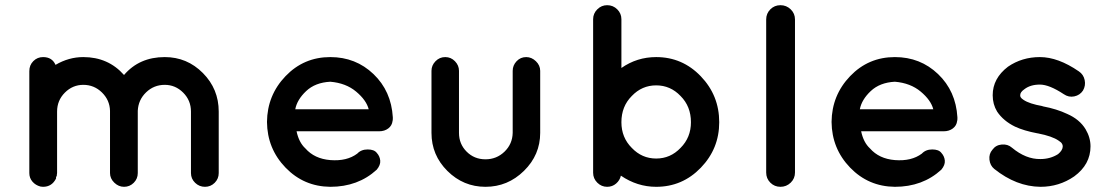

<svg xmlns="http://www.w3.org/2000/svg" viewBox="-20 -720 4268 740"><path d="M615 -393Q573 -393 543 -364Q513 -335 511 -293V-290V-53Q511 -31 495.5 -15.5Q480 0 458 0Q437 0 420.5 -16Q404 -32 404 -53V-290V-293Q403 -334 373 -363.5Q343 -393 301 -393Q260 -393 230 -363Q200 -333 200 -290V-53Q200 -52 199.5 -49.5Q199 -47 199 -46V-43L196 -37V-32Q180 0 146 0Q144 0 140.5 -0.5Q137 -1 136 -1Q117 -6 105 -20Q93 -34 93 -53V-290V-291V-446Q93 -469 108.5 -484.5Q124 -500 146 -500Q181 -500 194 -470Q245 -500 301 -500Q397 -500 458 -431Q517 -500 615 -500Q701 -500 762 -438.5Q823 -377 823 -290V-53Q823 -31 807.5 -15.5Q792 0 770 0Q748 0 732 -15.5Q716 -31 716 -53V-290Q716 -333 686 -363Q656 -393 615 -393Z M1253 0Q1151 -1 1080.5 -74Q1010 -147 1009 -250Q1010 -353 1080.5 -426.5Q1151 -500 1253 -500Q1351 -500 1419.5 -434.5Q1488 -369 1494 -268V-263Q1494 -256 1493 -254Q1491 -236 1476.5 -225Q1462 -214 1441 -214H1123Q1132 -171 1157 -148Q1192 -108 1253 -103Q1317 -98 1357 -128Q1372 -144 1397 -144Q1422 -144 1432 -131Q1444 -118 1445.5 -101Q1447 -84 1432 -66Q1360 0 1253 0ZM1253 -405Q1195 -402 1160 -369Q1125 -336 1118 -299H1401Q1392 -334 1352.5 -367Q1313 -400 1253 -405Z M2062 -208Q2062 -123 1999.5 -61.5Q1937 0 1851 0Q1766 0 1704.5 -61Q1643 -122 1643 -208V-447Q1643 -468 1658.5 -484Q1674 -500 1696 -500Q1718 -500 1733.5 -484Q1749 -468 1749 -447V-208Q1749 -165 1778.5 -135.5Q1808 -106 1851 -106Q1894 -106 1924.5 -135.5Q1955 -165 1956 -208V-447Q1956 -468 1971 -484Q1986 -500 2008 -500Q2029 -500 2045.5 -484Q2062 -468 2062 -447Z M2266 -54V-249V-250V-646Q2266 -668 2282 -684Q2298 -700 2320 -700Q2343 -700 2359 -684Q2375 -668 2375 -646V-458Q2435 -500 2509 -500Q2610 -500 2681 -426Q2752 -352 2752 -249Q2752 -147 2681 -73.5Q2610 0 2509 0Q2436 0 2373 -43Q2369 -25 2354.5 -12.5Q2340 0 2320 0Q2298 0 2282 -16Q2266 -32 2266 -54ZM2415 -350Q2375 -310 2375 -249Q2375 -190 2415 -150Q2454 -109 2509 -109Q2564 -109 2603 -150Q2643 -190 2643 -249Q2643 -310 2603 -350Q2564 -391 2509 -391Q2454 -391 2415 -350Z M2933 -645Q2933 -668 2949 -684Q2965 -700 2988 -700Q3011 -700 3027.5 -684Q3044 -668 3044 -645V-55Q3044 -32 3027.5 -16Q3011 0 2988 0Q2965 0 2949 -16Q2933 -32 2933 -55Z M3429 0Q3327 -1 3256.5 -74Q3186 -147 3185 -250Q3186 -353 3256.5 -426.5Q3327 -500 3429 -500Q3527 -500 3595.5 -434.5Q3664 -369 3670 -268V-263Q3670 -256 3669 -254Q3667 -236 3652.5 -225Q3638 -214 3617 -214H3299Q3308 -171 3333 -148Q3368 -108 3429 -103Q3493 -98 3533 -128Q3548 -144 3573 -144Q3598 -144 3608 -131Q3620 -118 3621.5 -101Q3623 -84 3608 -66Q3536 0 3429 0ZM3429 -405Q3371 -402 3336 -369Q3301 -336 3294 -299H3577Q3568 -334 3528.5 -367Q3489 -400 3429 -405Z M3812 -69Q3796 -82 3793.5 -104.5Q3791 -127 3805 -143Q3818 -161 3841 -163Q3864 -165 3880 -151Q3934 -106 3990 -107Q4028 -107 4058 -126Q4076 -141 4076 -156Q4076 -162 4073 -166Q4071 -171 4060 -178Q4036 -195 3980 -206H3979Q3926 -216 3892 -232Q3847 -254 3823 -290Q3806 -318 3806 -353Q3806 -418 3865 -463Q3919 -500 3988 -500Q4058 -500 4138 -445Q4156 -433 4160.5 -411.5Q4165 -390 4154 -371Q4142 -353 4120.5 -348.5Q4099 -344 4080 -357Q4024 -394 3988 -394Q3951 -394 3928 -376Q3912 -365 3912 -353Q3912 -348 3914 -345Q3917 -340 3925 -335Q3947 -320 3998 -311L3999 -310H4000Q4053 -300 4093 -281Q4141 -260 4164 -222Q4183 -190 4183 -156Q4183 -86 4120 -40Q4062 0 3990 0Q3897 -1 3812 -69Z"/></svg>

Font: Quicksand
Style: Bold
Weight: 700
Designer: Andrew Paglinawan
Foundry: Andrew Paglinawan
Version: 1.002